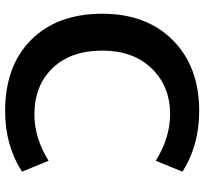

<svg xmlns="http://www.w3.org/2000/svg" viewBox="-44 -736 790 742"><g transform="rotate(-90 351.0 -365.0)"><path d="M293 9.8Q160.2 9.8 58.6 -54.7L100.6 -158.2Q187.5 -103.5 279.3 -102.5Q388.7 -102.5 457.5 -173.8Q526.4 -245.1 526.4 -365.2Q526.4 -486.3 459 -556.6Q391.6 -627 279.3 -627Q188.5 -627 100.6 -572.3L58.6 -674.8Q159.2 -740.2 293 -740.2Q467.8 -740.2 568.4 -639.2Q668.9 -538.1 668.9 -365.2Q668.9 -193.4 566.4 -91.8Q463.9 9.8 293 9.8Z"/></g></svg>

Font: Mgen+ 1c bold
Style: Bold
Weight: 700
Designer: [Source Han Sans]
Ryoko NISHIZUKA  (kana & ideographs); Paul D. Hunt (Latin, Greek & Cyrillic); Wenlong ZHANG  (bopomofo
Version: Version 1.059.20150602